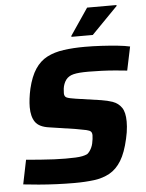

<svg xmlns="http://www.w3.org/2000/svg" viewBox="-60 -947 761 1003"><g transform="rotate(-5 320.5 -445.5)"><path d="M289 8Q246 8 197.5 6Q149 4 103 0Q57 -4 22 -8L48 -135Q84 -132 122 -129Q160 -126 194.5 -124.5Q229 -123 254 -123Q285 -123 306.5 -124Q328 -125 342.5 -128Q357 -131 368 -136Q375 -141 381 -149Q387 -157 392 -167.5Q397 -178 399.5 -189.5Q402 -201 403.5 -212.5Q405 -224 405 -232Q405 -245 399 -251.5Q393 -258 375.5 -262Q358 -266 323 -272L184 -293Q131 -300 111 -328.5Q91 -357 91 -407Q91 -427 94 -451.5Q97 -476 103 -503Q118 -566 143.5 -604.5Q169 -643 206.5 -662.5Q244 -682 294 -689Q344 -696 405 -696Q447 -696 492 -693.5Q537 -691 576 -687Q615 -683 641 -677L615 -553Q588 -556 553.5 -559Q519 -562 482 -563.5Q445 -565 413 -565Q386 -565 367 -563.5Q348 -562 334 -558.5Q320 -555 311 -549Q301 -543 294 -533.5Q287 -524 282.5 -512Q278 -500 276.5 -488Q275 -476 275 -464Q275 -446 288 -440.5Q301 -435 335 -430L466 -411Q499 -406 527 -396Q555 -386 572 -361.5Q589 -337 589 -288Q589 -276 588 -262Q587 -248 584.5 -232Q582 -216 578 -199Q562 -127 536.5 -85.5Q511 -44 475 -24Q439 -4 393 2Q347 8 289 8ZM340 -754V-759L435 -899H589V-894L452 -754Z"/></g></svg>

Font: Saira Thin
Style: Bold Italic
Weight: 700
Italic angle: -12°
Version: Version 1.101